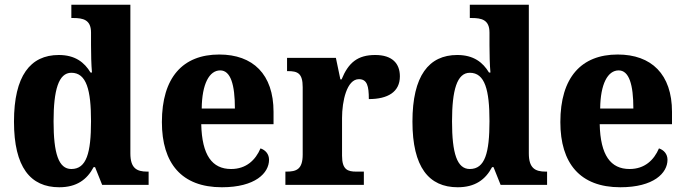

<svg xmlns="http://www.w3.org/2000/svg" viewBox="-20 -780 2892 810"><path d="M230 10C303 10 347 -22 375 -75H381L411 0H607V-56H601C556 -56 530 -71 530 -133V-760H281V-704H289C330 -704 364 -697 364 -643V-590C364 -553 365 -507 368 -474H362C336 -517 297 -548 228 -548C108 -548 39 -460 39 -267C39 -75 108 10 230 10ZM281 -67C227 -67 206 -133 206 -268C206 -400 227 -473 281 -473C345 -473 364 -400 364 -269C364 -135 345 -67 281 -67Z M916 10C1057 10 1115 -50 1115 -106C1115 -130 1100 -147 1079 -154C1058 -105 1019 -67 955 -67C875 -67 832 -125 829 -256H1134V-308C1134 -467 1047 -550 905 -550C751 -550 663 -453 663 -265C663 -91 746 10 916 10ZM971 -322H831C832 -426 863 -483 909 -483C953 -483 971 -423 971 -322Z M1184 0H1515V-56H1483C1447 -56 1423 -64 1423 -123V-282C1423 -353 1443 -446 1494 -446C1529 -446 1536 -417 1536 -362C1616 -362 1667 -392 1667 -458C1667 -511 1636 -548 1563 -548C1489 -548 1450 -516 1421 -445H1416L1397 -536H1191V-480H1194C1236 -480 1257 -471 1257 -412V-128C1257 -65 1230 -56 1188 -56H1184Z M1911 10C1984 10 2028 -22 2056 -75H2062L2092 0H2288V-56H2282C2237 -56 2211 -71 2211 -133V-760H1962V-704H1970C2011 -704 2045 -697 2045 -643V-590C2045 -553 2046 -507 2049 -474H2043C2017 -517 1978 -548 1909 -548C1789 -548 1720 -460 1720 -267C1720 -75 1789 10 1911 10ZM1962 -67C1908 -67 1887 -133 1887 -268C1887 -400 1908 -473 1962 -473C2026 -473 2045 -400 2045 -269C2045 -135 2026 -67 1962 -67Z M2597 10C2738 10 2796 -50 2796 -106C2796 -130 2781 -147 2760 -154C2739 -105 2700 -67 2636 -67C2556 -67 2513 -125 2510 -256H2815V-308C2815 -467 2728 -550 2586 -550C2432 -550 2344 -453 2344 -265C2344 -91 2427 10 2597 10ZM2652 -322H2512C2513 -426 2544 -483 2590 -483C2634 -483 2652 -423 2652 -322Z"/></svg>

Font: Noto Serif Tamil SemiCondensed ExtraBold
Style: Italic
Weight: 800
Width: 4
Italic angle: -12°
Designer: Indian Type Foundry, Tom Grace, and the Monotype Design Team
Foundry: Monotype Imaging Inc.
Version: Version 2.003